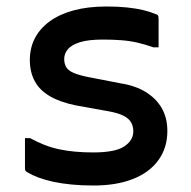

<svg xmlns="http://www.w3.org/2000/svg" viewBox="-20 -563 590 592"><path d="M267 -93Q335 -93 363 -111.5Q391 -130 391 -158Q391 -174 384 -186Q377 -198 360 -206.5Q343 -215 314 -220L214 -238Q165 -248 133.5 -266.5Q102 -285 87 -313Q72 -341 72 -378Q72 -415 87.5 -445Q103 -475 133 -497Q163 -519 207 -531Q251 -543 309 -543Q344 -543 372 -540Q400 -537 421 -532Q442 -527 456 -521Q463 -519 465.5 -517Q468 -515 468.5 -511.5Q469 -508 469 -502Q469 -485 469 -461.5Q469 -438 469 -417H453Q428 -426 404 -431.5Q380 -437 354 -439Q328 -441 297 -441Q253 -441 227 -433Q201 -425 189.5 -411.5Q178 -398 178 -381Q178 -366 184.5 -355.5Q191 -345 207.5 -338Q224 -331 254 -325L352 -306Q397 -299 429 -279.5Q461 -260 478.5 -230Q496 -200 496 -159Q496 -108 469 -70Q442 -32 391 -11.5Q340 9 268 9Q232 9 201 6Q170 3 144.5 -2.5Q119 -8 99 -15.5Q79 -23 64 -32Q60 -34 58.5 -36.5Q57 -39 57 -45Q57 -64 57 -89Q57 -114 57 -137H73Q95 -125 116.5 -116.5Q138 -108 161 -103Q184 -98 210.5 -95.5Q237 -93 267 -93Z"/></svg>

Font: Recursive Medium
Style: Regular
Weight: 500
Version: Version 1.085